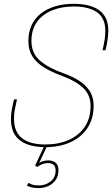

<svg xmlns="http://www.w3.org/2000/svg" viewBox="-20 -764 588 1008"><path d="M233.5 78Q255.5 78 271.2 89.8Q287 101.5 287 129.5Q287 160 272.2 181Q257.5 202 233.5 212.8Q209.5 223.5 182 223.5Q165.5 223.5 152.5 221Q139.5 218.5 131.5 215.2Q123.5 212 121 210L130 196Q134 199 146.8 204.2Q159.5 209.5 184 209.5Q219 209.5 245.5 188.8Q272 168 272 131Q272 110.5 261 101.2Q250 92 231 92Q217.5 92 202 97.8Q186.5 103.5 177.5 112.5L164 106L210.5 6.5H225.5L180 104V99Q185.5 89.5 201 83.8Q216.5 78 233.5 78ZM219 8.5Q159.5 8.5 119 -7.8Q78.5 -24 58 -56.5Q37.5 -89 37.5 -137.5Q37.5 -162.5 41.5 -185.5Q45.5 -208.5 53.5 -242H69Q61 -207.5 57.2 -185.8Q53.5 -164 53.5 -140.5Q53.5 -71.5 95.5 -38.5Q137.5 -5.5 217 -5.5Q287 -5.5 340.8 -29.2Q394.5 -53 425 -98.2Q455.5 -143.5 455.5 -207.5Q455.5 -266 416.2 -302.8Q377 -339.5 306 -365.5Q250 -386 210.5 -410.5Q171 -435 150 -468Q129 -501 129 -547Q129 -596 146.5 -632.8Q164 -669.5 196.2 -694.2Q228.5 -719 272 -731.5Q315.5 -744 367 -744Q425 -744 465.5 -729Q506 -714 527.2 -683Q548.5 -652 548.5 -603.5Q548.5 -580.5 545 -556.8Q541.5 -533 534 -500H518.5Q526 -534 529.5 -557Q533 -580 533 -601.5Q533 -669 489.5 -699.5Q446 -730 367 -730Q303 -730 252.8 -709.2Q202.5 -688.5 173.8 -648.5Q145 -608.5 145 -549.5Q145 -484 190 -445.5Q235 -407 310 -380.5Q362.5 -362 398.5 -338Q434.5 -314 453 -282.8Q471.5 -251.5 471.5 -209.5Q471.5 -140.5 439 -91.8Q406.5 -43 349.5 -17.2Q292.5 8.5 219 8.5Z"/></svg>

Font: Epilogue Thin
Style: Italic
Weight: 250
Italic angle: -12°
Designer: Tyler Finck
Foundry: Etcetera Type Co
Version: Version 2.112